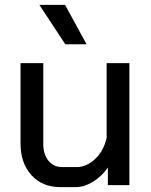

<svg xmlns="http://www.w3.org/2000/svg" viewBox="-20 -757 619 785"><path d="M64 -170V-499H157V-168Q157 -126 178 -100Q199 -74 233 -74H293Q335 -74 370 -108Q405 -142 416 -194V-499H509V0H421V-72Q397 -37 361 -14.5Q325 8 290 8H226Q153 8 108.5 -41Q64 -90 64 -170ZM141 -737H246L334 -576H247Z"/></svg>

Font: Bai Jamjuree Medium
Style: Regular
Weight: 500
Version: Version 1.000; ttfautohint (v1.6)